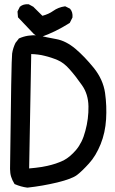

<svg xmlns="http://www.w3.org/2000/svg" viewBox="-20 -860 540 904"><path d="M108.4 23.4Q78.6 19.5 50.3 7.3L48.8 6.8L47.9 5.4Q43 -2.4 39.1 -10.7Q35.2 -19 32.5 -27.6Q29.8 -36.1 28.6 -45.4Q27.3 -54.7 27.3 -64.5Q33.2 -581.5 37.1 -607.9Q39.1 -621.1 43.2 -634Q47.4 -647 53.2 -658.7L53.7 -659.2L54.2 -659.7L67.9 -677.2L68.4 -678.7L69.8 -679.2Q110.4 -697.3 158.7 -693.4H159.2H159.7Q202.1 -683.6 245.6 -675.8Q290.5 -667.5 335 -630.4Q356.4 -612.3 378.2 -589.6Q399.9 -566.9 421.4 -540.5Q465.3 -485.8 474.6 -422.9Q483.4 -360.4 479.5 -298.3Q477.5 -267.1 471.2 -237.8Q464.8 -208.5 453.9 -181.4Q442.9 -154.3 429.2 -131.3Q415.5 -108.4 398.9 -90.3Q366.2 -54.2 343.3 -36.6Q319.8 -18.1 250 -1Q180.7 15.6 109.9 23.4H109.4ZM279.8 -105Q310.1 -121.1 338.4 -154.3Q352.5 -170.9 363.5 -193.1Q374.5 -215.3 381.8 -243.7Q397.5 -300.8 396.5 -359.4Q395.5 -417 366.2 -458.5Q336.4 -501.5 308.1 -533.2Q280.8 -564.5 252 -576.7Q222.7 -589.4 189.9 -597.2Q175.3 -601.1 159.2 -603Q143.1 -605 127 -605.5L117.2 -66.9Q133.3 -68.4 148.4 -70.1Q163.6 -71.8 177.2 -74Q190.9 -76.2 203.1 -79.1Q223.1 -83.5 242.2 -89.8Q261.2 -96.2 279.8 -105ZM171.4 -685.5Q153.8 -688 138.7 -700.7L138.2 -701.2L65.9 -777.3L64.5 -778.8V-780.8L62.5 -804.2V-805.7L63 -807.1L72.8 -826.7L73.2 -828.1L74.2 -828.6Q89.8 -841.8 113.8 -839.8H115.2L116.2 -839.4L137.7 -827.6L138.2 -827.1L138.7 -826.2L179.7 -785.6Q209.5 -793.5 230.5 -808.6Q254.4 -825.7 285.2 -830.1H287.1L288.6 -829.6L308.1 -819.8L309.6 -819.3L310.1 -818.4Q316.9 -810.5 319.6 -800.5Q322.3 -790.5 321.3 -778.8V-777.8L320.8 -776.9L309.1 -753.4L308.1 -752L306.6 -751Q271.5 -729 239.3 -713.4Q223.1 -705.6 206.8 -698.7Q190.4 -691.9 173.8 -686L172.4 -685.5Z"/></svg>

Font: NaikaiFont
Style: SemiBold
Weight: 600
Version: Version 1.89